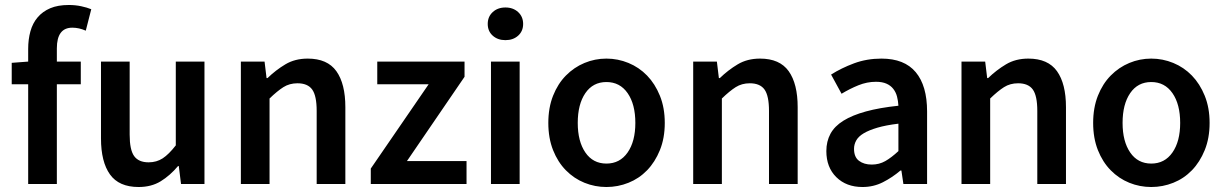

<svg xmlns="http://www.w3.org/2000/svg" viewBox="-20 -738 4912 770"><path d="M93 0V-400H27V-486L93 -491V-542Q93 -580 102 -612.5Q111 -645 131 -668.5Q151 -692 181.5 -705Q212 -718 256 -718Q282 -718 305.5 -713Q329 -708 346 -701L324 -615Q297 -627 270 -627Q208 -627 208 -544V-491H304V-400H208V0Z M536 12Q457 12 421 -38.5Q385 -89 385 -183V-491H500V-198Q500 -137 518 -112Q536 -87 576 -87Q608 -87 632.5 -103Q657 -119 685 -155V-491H800V0H706L697 -72H694Q662 -34 624.5 -11Q587 12 536 12Z M946 0V-491H1041L1049 -425H1053Q1086 -457 1124.5 -480Q1163 -503 1214 -503Q1293 -503 1329 -452.5Q1365 -402 1365 -308V0H1250V-293Q1250 -354 1232 -379Q1214 -404 1173 -404Q1141 -404 1116.5 -388.5Q1092 -373 1061 -343V0Z M1467 0V-62L1699 -400H1493V-491H1843V-430L1612 -92H1851V0Z M1949 0V-491H2064V0ZM2007 -577Q1976 -577 1956 -595Q1936 -613 1936 -642Q1936 -671 1956 -689.5Q1976 -708 2007 -708Q2038 -708 2058 -689.5Q2078 -671 2078 -642Q2078 -613 2058 -595Q2038 -577 2007 -577Z M2412 12Q2366 12 2324 -5Q2282 -22 2249.5 -55Q2217 -88 2198 -136Q2179 -184 2179 -245Q2179 -306 2198 -354Q2217 -402 2249.5 -435Q2282 -468 2324 -485.5Q2366 -503 2412 -503Q2458 -503 2500.5 -485.5Q2543 -468 2575 -435Q2607 -402 2626.5 -354Q2646 -306 2646 -245Q2646 -184 2626.5 -136Q2607 -88 2575 -55Q2543 -22 2500.5 -5Q2458 12 2412 12ZM2412 -82Q2466 -82 2497 -126.5Q2528 -171 2528 -245Q2528 -320 2497 -364.5Q2466 -409 2412 -409Q2358 -409 2327.5 -364.5Q2297 -320 2297 -245Q2297 -171 2327.5 -126.5Q2358 -82 2412 -82Z M2760 0V-491H2855L2863 -425H2867Q2900 -457 2938.5 -480Q2977 -503 3028 -503Q3107 -503 3143 -452.5Q3179 -402 3179 -308V0H3064V-293Q3064 -354 3046 -379Q3028 -404 2987 -404Q2955 -404 2930.5 -388.5Q2906 -373 2875 -343V0Z M3439 12Q3374 12 3334 -27.5Q3294 -67 3294 -132Q3294 -171 3310.5 -201.5Q3327 -232 3362.5 -254Q3398 -276 3452.5 -291Q3507 -306 3583 -314Q3582 -333 3577.5 -350.5Q3573 -368 3562.5 -381.5Q3552 -395 3535 -402.5Q3518 -410 3493 -410Q3457 -410 3422.5 -396Q3388 -382 3355 -362L3313 -439Q3354 -465 3405 -484Q3456 -503 3515 -503Q3607 -503 3652.5 -448.5Q3698 -394 3698 -291V0H3603L3595 -54H3591Q3558 -26 3520.5 -7Q3483 12 3439 12ZM3476 -78Q3506 -78 3530.5 -92Q3555 -106 3583 -132V-242Q3533 -236 3499 -226Q3465 -216 3444 -203.5Q3423 -191 3414 -175Q3405 -159 3405 -141Q3405 -108 3425 -93Q3445 -78 3476 -78Z M3836 0V-491H3931L3939 -425H3943Q3976 -457 4014.5 -480Q4053 -503 4104 -503Q4183 -503 4219 -452.5Q4255 -402 4255 -308V0H4140V-293Q4140 -354 4122 -379Q4104 -404 4063 -404Q4031 -404 4006.5 -388.5Q3982 -373 3951 -343V0Z M4597 12Q4551 12 4509 -5Q4467 -22 4434.5 -55Q4402 -88 4383 -136Q4364 -184 4364 -245Q4364 -306 4383 -354Q4402 -402 4434.5 -435Q4467 -468 4509 -485.5Q4551 -503 4597 -503Q4643 -503 4685.5 -485.5Q4728 -468 4760 -435Q4792 -402 4811.5 -354Q4831 -306 4831 -245Q4831 -184 4811.5 -136Q4792 -88 4760 -55Q4728 -22 4685.5 -5Q4643 12 4597 12ZM4597 -82Q4651 -82 4682 -126.5Q4713 -171 4713 -245Q4713 -320 4682 -364.5Q4651 -409 4597 -409Q4543 -409 4512.5 -364.5Q4482 -320 4482 -245Q4482 -171 4512.5 -126.5Q4543 -82 4597 -82Z"/></svg>

Font: TT Toshiba Sans Medium
Style: Regular
Weight: 500
Designer: Paul D. Hunt
Foundry: Toshiba Corporation
Version: Version 2.020;PS 2.000;hotconv 1.0.86;makeotf.lib2.5.63406